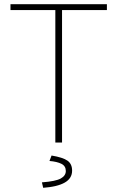

<svg xmlns="http://www.w3.org/2000/svg" viewBox="-20 -680 560 916"><path d="M244 0V-632H30V-660H490V-632H276V0ZM186 216 180 190Q246 185 270 171.5Q294 158 294 136Q294 112 273 101.5Q252 91 216 88L226 62Q280 71 302 86.5Q324 102 324 134Q324 171 289 191Q254 211 186 216Z"/></svg>

Font: Source Sans 3 VF
Style: Regular
Weight: 200
Designer: Paul D. Hunt
Foundry: Adobe
Version: Version 3.046;hotconv 1.0.118;makeotfexe 2.5.65603